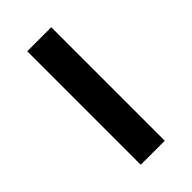

<svg xmlns="http://www.w3.org/2000/svg" viewBox="-171 -571 622 622"><g transform="rotate(-45 140.0 -260.0)"><path d="M85 0V-520H195V0Z"/></g></svg>

Font: M PLUS 2 Thin Medium
Style: Regular
Weight: 500
Version: Version 1.001